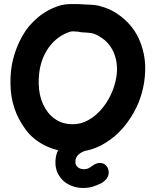

<svg xmlns="http://www.w3.org/2000/svg" viewBox="-20 -744 772 952"><path d="M332 9Q414 12 481.5 -23.5Q549 -59 598 -119.5Q647 -180 673 -251Q699 -323 700 -401.5Q701 -480 668 -553Q634 -626 564 -674Q533 -695 501 -706Q469 -717 450 -719Q430 -721 398 -722Q390 -722 383 -723Q376 -724 360 -724H339Q307 -724 282 -718Q219 -700 169 -658.5Q119 -617 90 -564Q60 -510 45 -451Q30 -392 32 -324Q34 -200 107 -102Q142 -54 200 -24Q258 6 332 9ZM338 -128Q287 -129 250.5 -155.5Q214 -182 193.5 -227Q173 -272 172 -329Q170 -424 210.5 -491.5Q251 -559 322 -585Q336 -590 349 -588Q363 -588 368 -587Q373 -585 384 -584Q395 -583 414 -582Q433 -581 445 -577Q456 -573 464.5 -568.5Q473 -564 486 -555Q538 -519 554.5 -451Q571 -383 540 -299Q521 -249 489.5 -210Q458 -171 419 -149Q380 -127 338 -128ZM390 188Q419 188 440 181.5Q461 175 483 164Q519 142 519 111Q519 93 507.5 78.5Q496 64 475 64Q456 64 437 79Q426 87 417.5 91Q409 95 396 95Q379 95 367 86Q355 77 354 62Q351 32 382 13Q399 3 426 -3Q433 -5 441 -7Q448 -9 455 -12Q473 -20 481 -38Q489 -56 478 -74Q460 -103 405 -96Q376 -93 344.5 -76Q313 -59 291 -34Q253 10 255 64Q255 109 286 144Q303 164 331.5 176Q360 188 390 188Z"/></svg>

Font: Balsamiq Sans
Style: Bold
Weight: 700
Designer: Michael Angeles
Foundry: Balsamiq SRL
Version: Version 1.020; ttfautohint (v1.8.4.7-5d5b);gftools[0.9.26]